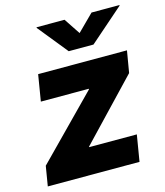

<svg xmlns="http://www.w3.org/2000/svg" viewBox="-114 -850 804 936"><g transform="rotate(-15 288.5 -382.0)"><path d="M10.7 0 27.3 -100.1 326.7 -404.8 327.1 -408.2H85L106.9 -541H555.2L536.6 -431.2L255.4 -135.7L254.9 -132.8H495.6L473.6 0ZM299.8 -763.7 354 -682.1 436 -763.7H577.1L576.7 -760.7L404.8 -610.4H279.8L158.2 -760.7L158.7 -763.7Z"/></g></svg>

Font: Inter 17pt ExtraBold
Style: Italic
Weight: 800
Italic angle: -9.3988°
Version: Version 4.001;git-66647c0bb